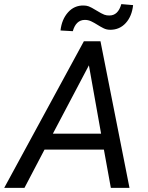

<svg xmlns="http://www.w3.org/2000/svg" viewBox="-60 -911 717 931"><path d="M0 0ZM443.8 -185.5H155.8L58.6 0H-39.6L346.7 -710.9H427.2L567.9 0H477.5ZM196.3 -262.7H430.2L371.1 -594.2ZM585.4 -886.2Q579.6 -832 549.8 -799.3Q520 -766.6 474.6 -766.6Q456.5 -766.6 441.7 -774.2Q426.8 -781.7 412.1 -791Q397.5 -800.3 382.3 -807.6Q367.2 -814.9 349.6 -814.5Q308.1 -813 293 -759.8L233.4 -763.2Q239.3 -816.9 269.8 -851.1Q300.3 -885.3 345.7 -884.3Q358.9 -884.3 370.4 -880.1Q381.8 -876 407.7 -860.1Q433.6 -844.2 445.6 -839.8Q457.5 -835.4 470.7 -835.9Q512.7 -835.9 528.3 -891.1Z"/></svg>

Font: Roboto
Style: Italic
Weight: 400
Italic angle: -12°
Designer: Google
Version: Version 2.134; 2016; ttfautohint (v1.6)